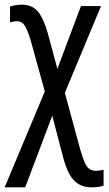

<svg xmlns="http://www.w3.org/2000/svg" viewBox="-25 -563 467 823"><path d="M68 -543Q113 -543 137.5 -513.5Q162 -484 180 -420L221 -268L322 -537H408L253 -165L319 78Q329 112 337.5 132Q346 152 357.5 160.5Q369 169 386 169Q396 169 404 167.5Q412 166 419 165V233Q409 236 396.5 238Q384 240 368 240Q336 240 312.5 226.5Q289 213 273 184Q257 155 245 109L199 -67L83 240H-5L167 -171L106 -392Q94 -431 82 -451.5Q70 -472 48 -472Q40 -472 32 -470.5Q24 -469 18 -467V-535Q27 -538 40 -540.5Q53 -543 68 -543Z"/></svg>

Font: Noto Sans Display Condensed
Style: Regular
Weight: 400
Width: 3
Designer: Monotype Design Team
Foundry: Monotype Imaging Inc.
Version: Version 2.003